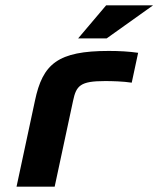

<svg xmlns="http://www.w3.org/2000/svg" viewBox="-20 -700 594 720"><path d="M374 -396C400 -396 441 -395 474 -390L498 -502C463 -507 427 -509 388 -509C197 -509 140 -461 111 -322L42 0H185L254 -322C266 -379 281 -396 374 -396ZM273 -556H380L554 -680H378Z"/></svg>

Font: LT Wave Bold
Style: Italic
Weight: 700
Designer: Daniel Lyons
Version: Version 2.5 (Glyphs App)